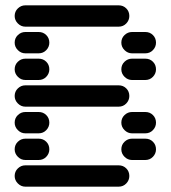

<svg xmlns="http://www.w3.org/2000/svg" viewBox="-20 -710 640 720"><path d="M35 -50Q35 -34 47 -22Q59 -10 75 -10H425Q442 -10 453.5 -22Q465 -34 465 -50Q465 -67 453.5 -78.5Q442 -90 425 -90H75Q59 -90 47 -78.5Q35 -67 35 -50ZM435 -150Q435 -134 447 -122Q459 -110 475 -110H525Q542 -110 553.5 -122Q565 -134 565 -150Q565 -167 553.5 -178.5Q542 -190 525 -190H475Q459 -190 447 -178.5Q435 -167 435 -150ZM35 -150Q35 -134 47 -122Q59 -110 75 -110H125Q142 -110 153.5 -122Q165 -134 165 -150Q165 -167 153.5 -178.5Q142 -190 125 -190H75Q59 -190 47 -178.5Q35 -167 35 -150ZM435 -250Q435 -234 447 -222Q459 -210 475 -210H525Q542 -210 553.5 -222Q565 -234 565 -250Q565 -267 553.5 -278.5Q542 -290 525 -290H475Q459 -290 447 -278.5Q435 -267 435 -250ZM35 -250Q35 -234 47 -222Q59 -210 75 -210H125Q142 -210 153.5 -222Q165 -234 165 -250Q165 -267 153.5 -278.5Q142 -290 125 -290H75Q59 -290 47 -278.5Q35 -267 35 -250ZM35 -350Q35 -334 47 -322Q59 -310 75 -310H425Q442 -310 453.5 -322Q465 -334 465 -350Q465 -367 453.5 -378.5Q442 -390 425 -390H75Q59 -390 47 -378.5Q35 -367 35 -350ZM435 -450Q435 -434 447 -422Q459 -410 475 -410H525Q542 -410 553.5 -422Q565 -434 565 -450Q565 -467 553.5 -478.5Q542 -490 525 -490H475Q459 -490 447 -478.5Q435 -467 435 -450ZM35 -450Q35 -434 47 -422Q59 -410 75 -410H125Q142 -410 153.5 -422Q165 -434 165 -450Q165 -467 153.5 -478.5Q142 -490 125 -490H75Q59 -490 47 -478.5Q35 -467 35 -450ZM435 -550Q435 -534 447 -522Q459 -510 475 -510H525Q542 -510 553.5 -522Q565 -534 565 -550Q565 -567 553.5 -578.5Q542 -590 525 -590H475Q459 -590 447 -578.5Q435 -567 435 -550ZM35 -550Q35 -534 47 -522Q59 -510 75 -510H125Q142 -510 153.5 -522Q165 -534 165 -550Q165 -567 153.5 -578.5Q142 -590 125 -590H75Q59 -590 47 -578.5Q35 -567 35 -550ZM35 -650Q35 -634 47 -622Q59 -610 75 -610H425Q442 -610 453.5 -622Q465 -634 465 -650Q465 -667 453.5 -678.5Q442 -690 425 -690H75Q59 -690 47 -678.5Q35 -667 35 -650Z"/></svg>

Font: Matrix Sans Raster
Style: Regular
Weight: 400
Designer: Brad Neil
Version: Version 1.100